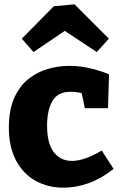

<svg xmlns="http://www.w3.org/2000/svg" viewBox="-20 -856 558 889"><path d="M274 13Q202 13 144.5 -19Q87 -51 54 -113.5Q21 -176 21 -265Q21 -346 45.5 -401.5Q70 -457 110.5 -489.5Q151 -522 200.5 -536.5Q250 -551 302 -551Q354 -551 404.5 -538Q455 -525 485 -512L480 -355H373L358 -425Q333 -431 306 -431Q247 -431 222.5 -388Q198 -345 198 -274Q198 -192 229 -151.5Q260 -111 313 -111Q371 -111 451 -159L506 -74Q449 -29 390.5 -8Q332 13 274 13ZM135 -615 81 -677 229 -827 325 -836 484 -677 428 -615 280 -713Z"/></svg>

Font: Bitter ExtraBold
Style: Regular
Weight: 800
Designer: Sol Matas, and Bitter project Authors
Foundry: Sol Matas
Version: Version 2.001